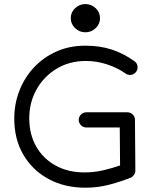

<svg xmlns="http://www.w3.org/2000/svg" viewBox="-20 -898 742 926"><path d="M391.6 -742.2Q363.3 -742.2 342.3 -762.2Q321.3 -782.2 321.3 -810.5Q321.3 -838.9 342.3 -858.6Q363.3 -878.4 391.6 -878.4Q420.4 -878.4 441.4 -858.6Q462.4 -838.9 462.4 -810.5Q462.4 -782.2 441.4 -762.2Q420.4 -742.2 391.6 -742.2ZM48.8 -325.7Q48.8 -397 73.5 -460.4Q98.1 -523.9 143.8 -572.8Q189.5 -621.6 252.4 -649.7Q315.4 -677.7 391.6 -677.7Q462.9 -677.7 520 -658.7Q577.1 -639.6 627.4 -603.5Q643.6 -592.8 643.6 -573.2Q643.6 -558.1 632.8 -547.4Q622.1 -536.6 606.9 -536.6Q594.7 -536.6 585.4 -543.5Q545.9 -571.3 496.1 -587.6Q446.3 -604 394 -604Q314.9 -604 253.2 -566.7Q191.4 -529.3 156.2 -466.6Q121.1 -403.8 121.1 -327.6Q121.1 -249.5 155 -190.7Q189 -131.8 249 -99.1Q309.1 -66.4 388.2 -66.4Q434.1 -66.4 478.8 -76.9Q523.4 -87.4 559.1 -100.1L557.6 -283.2H396.5Q381.3 -283.2 370.6 -293.9Q359.9 -304.7 359.9 -319.8Q359.9 -335 370.6 -345.7Q381.3 -356.4 396.5 -356.4H594.2Q609.4 -356.4 620.1 -345.9Q630.9 -335.4 630.9 -320.3L632.8 -75.2V-74.7Q632.8 -64.5 626.2 -54.7Q619.6 -44.9 609.9 -41Q564 -22.5 508.3 -7.6Q452.6 7.3 391.6 7.3Q292 7.3 214.6 -34.4Q137.2 -76.2 93 -151.1Q48.8 -226.1 48.8 -325.7Z"/></svg>

Font: Manjari
Style: Regular
Weight: 400
Designer: Santhosh Thottingal <santhosh.thottingal@gmail.com>
Foundry: SMC
Version: Version 2.000